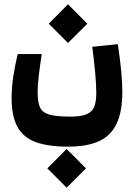

<svg xmlns="http://www.w3.org/2000/svg" viewBox="-20 -492 626 889"><path d="M295.4 187Q203.6 187 145.8 166Q87.9 145 60.8 95.5Q33.7 45.9 33.7 -38.6Q33.7 -86.4 41.5 -138.2Q49.3 -189.9 62 -241.7H173.3Q165.5 -190.9 159.9 -145Q154.3 -99.1 154.3 -65.4Q154.3 -20.5 164.8 4.2Q175.3 28.8 207.8 38.3Q240.2 47.9 305.7 47.9Q355.5 47.9 381.3 36.9Q407.2 25.9 416.5 2Q425.8 -22 425.8 -61.5Q425.8 -100.6 420.7 -155Q415.5 -209.5 407.2 -275.4L525.4 -287.6Q536.6 -213.9 541.5 -160.4Q546.4 -106.9 546.4 -66.4Q546.4 26.9 519 82.5Q491.7 138.2 436.3 162.6Q380.9 187 295.4 187ZM294.9 -293 205.6 -382.3 294.9 -472.2 384.3 -382.3ZM288.6 377 199.2 287.6 288.6 197.8 377.9 287.6Z"/></svg>

Font: Cascadia Code
Style: Regular
Weight: 400
Monospace: yes
Designer: Aaron Bell
Foundry: Saja Typeworks
Version: Version 2106.017